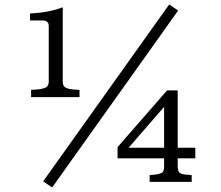

<svg xmlns="http://www.w3.org/2000/svg" viewBox="-20 -805 980 850"><path d="M719.7 -404.8H766.6V-150.9H844.7V-104H766.6V-68.8Q766.6 -42.5 781.2 -36.6Q793 -31.7 828.6 -29.8V0H642.6V-29.8Q689.9 -32.7 699.7 -42.5Q706.5 -49.3 706.5 -68.8V-104H500.5V-153.8ZM706.5 -332 549.3 -150.9H706.5ZM112.8 -714.4V-745.1Q197.8 -749.5 257.8 -772.9V-442.9Q257.8 -421.9 274.4 -415Q291.5 -408.2 332 -407.2V-375H117.7V-407.2Q164.6 -408.7 181.6 -417Q195.8 -423.8 195.8 -442.9V-689.9Q195.8 -714.4 168 -714.4ZM729 -785.2 768.6 -758.3 210.9 24.9 170.9 -2Z"/></svg>

Font: BIZ UDPMincho
Style: Regular
Weight: 400
Designer: TypeBank Co., Ltd.
Foundry: Morisawa Inc.
Version: Version 1.06